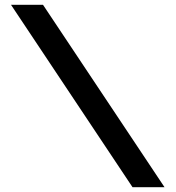

<svg xmlns="http://www.w3.org/2000/svg" viewBox="-20 -710 735 804"><path d="M669 74H535L26 -690H160Z"/></svg>

Font: Exo 2 Expanded
Style: Bold
Weight: 700
Width: 7
Designer: Natanael Gama
Version: Version 1.001;PS 001.001;hotconv 1.0.70;makeotf.lib2.5.58329